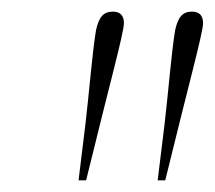

<svg xmlns="http://www.w3.org/2000/svg" viewBox="-20 -763 369 330"><path d="M174 -743C158 -743 150 -734 145 -711C139 -676 133 -602 127 -551L115 -453H128C168 -617 193 -707 193 -723C193 -736 187 -743 174 -743ZM310 -743C294 -743 286 -734 281 -711C275 -676 269 -602 263 -551L251 -453H264C304 -617 329 -707 329 -723C329 -736 323 -743 310 -743Z"/></svg>

Font: Source Serif 4 Display Light
Style: Italic
Weight: 300
Italic angle: -12°
Designer: Frank Grießhammer
Foundry: Adobe Systems Incorporated
Version: Version 4.004;hotconv 1.0.117;makeotfexe 2.5.65602